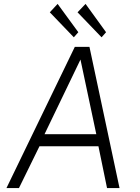

<svg xmlns="http://www.w3.org/2000/svg" viewBox="-20 -963 717 983"><path d="M275 -943 235 -900 358 -772 381 -798ZM418 -943 377 -900 500 -772 523 -798ZM13 0H77L182 -214H484L528 0H592L438 -723H363ZM208 -276 392 -658 473 -276Z"/></svg>

Font: United Sans ExtraLight
Style: Italic
Weight: 200
Italic angle: -8°
Designer: Pablo Impallari, Rodrigo Fuenzalida (Modified by Dan O. Williams)
Version: Version 1.000;PS 001.000;hotconv 1.0.88;makeotf.lib2.5.64775